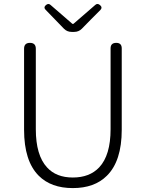

<svg xmlns="http://www.w3.org/2000/svg" viewBox="-20 -948 745 981"><path d="M352 13Q241 13 178 -50Q103 -125 103 -285V-699Q103 -729 133 -729Q163 -729 163 -699V-288Q163 -155 220 -93Q267 -41 352 -41Q438 -41 487 -93Q545 -155 545 -288V-701Q545 -729 574 -729Q602 -729 602 -701V-507V-285Q602 -125 526 -50Q463 13 352 13ZM346 -785Q323 -785 307 -801L213 -898Q201 -910 214 -921.5Q227 -933 238 -923L350 -826H355L467 -923Q478 -933 491 -922Q505 -910 493 -897L443 -847L398 -801Q382 -785 359 -785Z"/></svg>

Font: GenSenRounded TW L
Style: Regular
Weight: 300
Version: Version 1.501;PS 1;hotconv 16.6.51;makeotf.lib2.5.65220